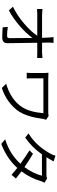

<svg xmlns="http://www.w3.org/2000/svg" viewBox="1051 -1905 898 3040"><g transform="rotate(90 1500.0 -385.0)"><path d="M579 -602Q575 -742 567 -783H660Q654 -741 654 -711.5Q654 -682 656 -602H813Q838 -602 898 -608V-524Q852 -526 816 -526H657Q662 -259 664 -52Q664 28 575 28Q486 28 413 22L406 -60Q478 -48 547 -48Q568 -48 576 -57.5Q584 -67 584 -88Q584 -250 581 -451Q515 -357 393.5 -250.5Q272 -144 144 -76L86 -141Q230 -211 356 -320Q482 -429 546 -526H217Q170 -526 123 -523V-608Q181 -602 215 -602Z M1876 -667Q1869 -649 1863 -620Q1850 -537 1841.5 -491Q1833 -445 1809 -372Q1785 -299 1752 -247Q1691 -151 1592.5 -77.5Q1494 -4 1373 35L1305 -34Q1420 -65 1519 -130Q1618 -195 1677 -288Q1754 -408 1772 -623H1220V-423Q1220 -395 1223 -359H1132Q1136 -391 1136 -423V-636Q1136 -674 1132 -703Q1173 -700 1239 -700H1752Q1790 -700 1815 -706Z M2536 -785Q2525 -768 2503.5 -728.5Q2482 -689 2470 -671H2741Q2779 -671 2807 -681L2873 -641Q2864 -627 2849 -587Q2803 -423 2693 -276Q2755 -230 2807 -188L2748 -119Q2714 -150 2639 -210Q2488 -42 2258 44L2186 -18Q2415 -88 2573 -259Q2455 -344 2361 -403L2415 -458Q2517 -399 2626 -323Q2674 -387 2710.5 -462Q2747 -537 2762 -600H2424Q2309 -438 2159 -335L2092 -387Q2208 -459 2288 -553.5Q2368 -648 2413 -735Q2437 -777 2445 -814Z"/></g></svg>

Font: Swei Fan Sans CJK TC
Style: Regular
Weight: 400
Version: Version 2.130